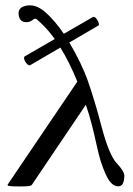

<svg xmlns="http://www.w3.org/2000/svg" viewBox="-20 -670 488 702"><path d="M434.6 -27.8Q434.6 -9.8 429.4 0.7Q424.3 11.2 411.6 11.2Q386.2 11.2 366.5 -32.7Q346.7 -76.7 335.4 -130.4Q325.2 -176.8 316.2 -212.4Q307.1 -248 293.9 -287.1L96.7 5.4Q94.2 9.3 83.5 10.5Q72.8 11.7 49.3 11.7Q25.4 11.7 15.4 10.3Q5.4 8.8 8.3 4.4L262.7 -371.6Q233.9 -442.9 200.7 -496.1L90.3 -431.6Q86.9 -429.7 81.5 -433.8Q76.2 -438 72 -445.1Q67.9 -452.1 67.9 -457.5Q67.9 -462.4 71.3 -464.4L180.2 -527.3Q156.7 -560.1 129.9 -585.4Q113.3 -601.6 109.4 -601.6Q104.5 -601.6 96.7 -595.2Q88.4 -588.9 76.2 -588.9Q61.5 -588.9 54.7 -598.1Q47.9 -607.4 47.9 -622.1Q47.9 -635.7 59.3 -643.1Q70.8 -650.4 90.8 -650.4Q118.7 -650.4 149.9 -621.8Q181.2 -593.3 213.4 -546.4L319.8 -607.9Q323.7 -609.9 328.9 -605.5Q334 -601.1 337.9 -593.5Q341.8 -585.9 341.8 -581.1Q341.8 -578.1 339.8 -576.7L233.4 -514.6Q255.4 -478 273.2 -440.7Q291 -403.3 299.8 -378.4Q326.7 -301.8 351.6 -206.1Q378.4 -104 406.7 -73.2Q434.6 -43.5 434.6 -27.8Z"/></svg>

Font: JuniusX
Style: Regular
Weight: 400
Designer: Peter S. Baker
Foundry: Briery Creek Software
Version: Version 1.004